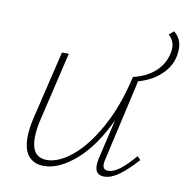

<svg xmlns="http://www.w3.org/2000/svg" viewBox="-67 -619 676 689"><g transform="rotate(10 270.5 -274.5)"><path d="M541 -494Q541 -443 506.5 -406Q472 -369 417 -354L350 -59Q347 -47 347 -39Q347 -19 367 -19Q386 -19 409 -36.5Q432 -54 462 -89L474 -77Q438 -37 409.5 -16.5Q381 4 356 4Q323 4 323 -31Q323 -43 326 -56L360 -202Q314 -103 253 -49.5Q192 4 136 4Q101 4 81 -18.5Q61 -41 61 -87Q61 -120 71 -161L130 -408H155L97 -162Q87 -121 87 -90Q87 -19 143 -19Q187 -19 236.5 -60.5Q286 -102 329 -180.5Q372 -259 396 -366Q443 -377 474 -404Q505 -431 514 -471Q517 -482 517 -492Q517 -520 496 -538L513 -553Q541 -531 541 -494Z"/></g></svg>

Font: Ysabeau Infant Extralight
Style: Italic
Weight: 200
Italic angle: -12°
Designer: Christian Thalmann (Catharsis Fonts)
Version: Version 0.003